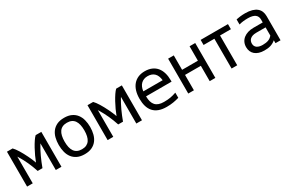

<svg xmlns="http://www.w3.org/2000/svg" viewBox="99 -1495 3702 2472"><g transform="rotate(-30 1950.0 -259.0)"><path d="M492.7 -383.8Q492.7 -387.7 492.9 -391.6Q493.2 -395.5 493.7 -397.9Q492.2 -394 489.5 -390.1Q486.8 -386.2 484.9 -383.8Q448.2 -322.3 416 -252.7Q383.8 -183.1 356 -106.4H284.7Q259.8 -182.6 228.5 -251.5Q197.3 -320.3 157.7 -384.3Q155.8 -386.7 153.3 -390.6Q150.9 -394.5 148.9 -398.4Q149.4 -396 149.7 -392.1Q149.9 -388.2 149.9 -384.3V0H65.9V-518.6H149.9Q162.6 -506.3 177.5 -486.3Q192.4 -466.3 208.3 -440.7Q224.1 -415 240 -385.7Q255.9 -356.4 270.5 -326.2Q285.2 -295.9 297.9 -266.4Q310.5 -236.8 319.8 -210.4Q334.5 -250 355.7 -296.1Q377 -342.3 400.9 -385.7Q424.8 -429.2 448.7 -464.8Q472.7 -500.5 492.7 -518.6H576.7V0H492.7Z M686.5 -259.3Q686.5 -315.4 699 -364.5Q711.4 -413.6 739.3 -450.2Q767.1 -486.8 811.5 -508.1Q856 -529.3 919.9 -529.3Q983.4 -529.3 1027.8 -508.1Q1072.3 -486.8 1100.1 -450.2Q1127.9 -413.6 1140.6 -364.5Q1153.3 -315.4 1153.3 -259.3Q1153.3 -203.1 1140.6 -154.1Q1127.9 -105 1100.1 -68.4Q1072.3 -31.7 1027.8 -10.5Q983.4 10.7 919.9 10.7Q856 10.7 811.5 -10.5Q767.1 -31.7 739.3 -68.4Q711.4 -105 699 -154.1Q686.5 -203.1 686.5 -259.3ZM773.4 -259.3Q773.4 -212.4 781.7 -175.8Q790 -139.2 807.6 -114Q825.2 -88.9 853 -75.7Q880.9 -62.5 919.9 -62.5Q959 -62.5 986.8 -75.7Q1014.6 -88.9 1032.2 -114Q1049.8 -139.2 1058.1 -175.8Q1066.4 -212.4 1066.4 -259.3Q1066.4 -306.2 1058.1 -342.8Q1049.8 -379.4 1032.2 -404.5Q1014.6 -429.7 986.8 -442.9Q959 -456.1 919.9 -456.1Q880.9 -456.1 853 -442.9Q825.2 -429.7 807.6 -404.5Q790 -379.4 781.7 -342.8Q773.4 -306.2 773.4 -259.3Z M1689.9 -383.8Q1689.9 -387.7 1690.2 -391.6Q1690.4 -395.5 1690.9 -397.9Q1689.5 -394 1686.8 -390.1Q1684.1 -386.2 1682.1 -383.8Q1645.5 -322.3 1613.3 -252.7Q1581.1 -183.1 1553.2 -106.4H1481.9Q1457 -182.6 1425.8 -251.5Q1394.5 -320.3 1355 -384.3Q1353 -386.7 1350.6 -390.6Q1348.1 -394.5 1346.2 -398.4Q1346.7 -396 1346.9 -392.1Q1347.2 -388.2 1347.2 -384.3V0H1263.2V-518.6H1347.2Q1359.9 -506.3 1374.8 -486.3Q1389.6 -466.3 1405.5 -440.7Q1421.4 -415 1437.3 -385.7Q1453.1 -356.4 1467.8 -326.2Q1482.4 -295.9 1495.1 -266.4Q1507.8 -236.8 1517.1 -210.4Q1531.7 -250 1553 -296.1Q1574.2 -342.3 1598.1 -385.7Q1622.1 -429.2 1646 -464.8Q1669.9 -500.5 1689.9 -518.6H1773.9V0H1689.9Z M2323.2 -16.6Q2301.3 -10.3 2280 -5.4Q2258.8 -0.5 2236.6 3.2Q2214.4 6.8 2190.2 8.8Q2166 10.7 2138.2 10.7Q2070.8 10.7 2022.7 -7.3Q1974.6 -25.4 1943.8 -59.8Q1913.1 -94.2 1898.7 -143.3Q1884.3 -192.4 1884.3 -254.9Q1884.3 -319.3 1899.9 -370.1Q1915.5 -420.9 1945.6 -456.3Q1975.6 -491.7 2019 -510.5Q2062.5 -529.3 2118.7 -529.3Q2176.3 -529.3 2220.2 -510.5Q2264.2 -491.7 2293.5 -456.8Q2322.8 -421.9 2337.6 -372.1Q2352.5 -322.3 2352.5 -260.3V-240.2H1973.1Q1973.1 -149.4 2012.7 -106Q2052.2 -62.5 2138.2 -62.5Q2167.5 -62.5 2190.9 -64.2Q2214.4 -65.9 2235.4 -69.6Q2256.3 -73.2 2277.3 -79.1Q2298.3 -85 2323.2 -93.3ZM2262.2 -313.5Q2254.9 -384.8 2218.5 -420.4Q2182.1 -456.1 2118.7 -456.1Q2089.4 -456.1 2064.5 -446.8Q2039.6 -437.5 2021 -419.4Q2002.4 -401.4 1990.5 -374.8Q1978.5 -348.1 1975.1 -313.5Z M2461.9 0V-518.6H2545.9V-304.2H2780.8V-518.6H2864.7V0H2780.8V-228.5H2545.9V0Z M3106 0V-442.9H2945.3V-518.6H3351.6V-442.9H3189.9V0Z M3758.8 -43.5Q3739.3 -26.9 3719.7 -16.4Q3700.2 -5.9 3679.7 0.2Q3659.2 6.3 3637.2 8.5Q3615.2 10.7 3590.3 10.7Q3545.9 10.7 3511.5 -0.2Q3477.1 -11.2 3453.4 -31.5Q3429.7 -51.8 3417.5 -80.3Q3405.3 -108.9 3405.3 -144Q3405.3 -184.1 3420.7 -215.6Q3436 -247.1 3463.6 -268.8Q3491.2 -290.5 3528.8 -302Q3566.4 -313.5 3610.8 -313.5H3750V-357.4Q3750 -380.4 3741.9 -398.7Q3733.9 -417 3717 -429.7Q3700.2 -442.4 3673.8 -449.2Q3647.5 -456.1 3610.8 -456.1Q3589.8 -456.1 3572.3 -455.1Q3554.7 -454.1 3539.1 -452.1Q3523.4 -450.2 3508.5 -447.3Q3493.7 -444.3 3478 -439.9V-515.1Q3493.7 -518.1 3508.8 -520.8Q3523.9 -523.4 3539.8 -525.4Q3555.7 -527.3 3573 -528.3Q3590.3 -529.3 3610.8 -529.3Q3669.9 -529.3 3712.2 -517.1Q3754.4 -504.9 3781.5 -482.4Q3808.6 -460 3821.3 -428.7Q3834 -397.5 3834 -359.4V0H3758.8ZM3750 -240.2H3610.8Q3579.1 -240.2 3556.4 -232.7Q3533.7 -225.1 3519.5 -212.4Q3505.4 -199.7 3498.8 -183.1Q3492.2 -166.5 3492.2 -147.9Q3492.2 -125 3500.7 -108.9Q3509.3 -92.8 3524.7 -82.5Q3540 -72.3 3561 -67.4Q3582 -62.5 3606.9 -62.5Q3657.2 -62.5 3691.2 -75Q3725.1 -87.4 3750 -118.2Z"/></g></svg>

Font: Arian AMU
Style: Regular
Weight: 400
Designer: Ruben Hakobyan (Tarumian)
Foundry: Ruben Hakobyan (Tarumian)
Version: Version 4.003